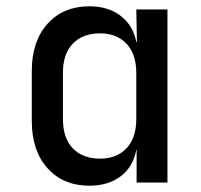

<svg xmlns="http://www.w3.org/2000/svg" viewBox="-20 -580 640 610"><path d="M264 10Q181 10 131 -45.5Q81 -101 81 -196V-354Q81 -449 131 -504.5Q181 -560 264 -560Q324 -560 363.5 -529.5Q403 -499 413 -447H415L413 -550H512V0H414V-104H413Q403 -50 363.5 -20Q324 10 264 10ZM298 -76Q351 -76 382 -109Q413 -142 413 -202V-348Q413 -408 382 -441Q351 -474 298 -474Q243 -474 211.5 -441.5Q180 -409 180 -349V-202Q180 -141 211.5 -108.5Q243 -76 298 -76Z"/></svg>

Font: Pitagon Sans Mono Medium
Style: Regular
Weight: 500
Monospace: yes
Designer: Travis Tran
Foundry: Pitagon
Version: Version 1.001; ttfautohint (v1.8.4.7-5d5b);gftools[0.9.26]